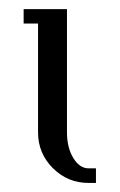

<svg xmlns="http://www.w3.org/2000/svg" viewBox="-20 -404 264 424"><path d="M32.2 -352.1V-383.8H127.9V-111.8Q127.9 -78.1 141.8 -55.2Q155.8 -32.2 175.8 -32.2H191.9V0H175.8Q129.4 0 96.7 -32.7Q64 -65.4 64 -111.8V-352.1Z"/></svg>

Font: Gawaa
Style: Regular
Weight: 400
Designer: T. Christopher White
Version: Version 1.0